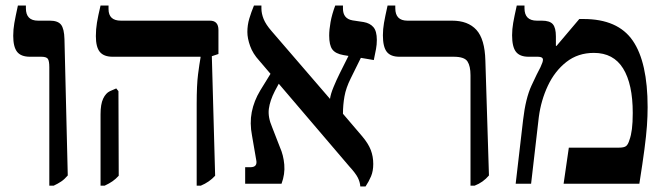

<svg xmlns="http://www.w3.org/2000/svg" viewBox="-20 -667 2413 697"><path d="M159 7V-423Q159 -445 154 -453Q149 -461 130 -461H89Q56 -461 42 -479Q28 -497 28 -537Q28 -560 32 -583Q36 -606 45 -647H74V-637Q74 -592 118 -592H161Q190 -592 201.5 -577.5Q213 -563 214 -525L226 -30Q214 -16 202 -8Q190 0 175 7Z M694 7V-289Q694 -359 699 -397.5Q704 -436 708 -458V-461H389Q357 -461 342.5 -478.5Q328 -496 328 -536Q328 -561 332 -585Q336 -609 345 -647H374V-634Q374 -592 419 -592H742Q773 -592 773 -558V-471L749 -463L761 -29Q740 -6 709 7ZM345 7V-252Q345 -289 354.5 -309Q364 -329 379 -336L402 -346L410 -336L411 -29Q400 -17 388.5 -9Q377 -1 360 7Z M870 0V-60H889Q916 -60 910 -87L895 -174Q886 -220 894 -260.5Q902 -301 925 -339L962 -399L921 -447Q898 -472 888 -500Q878 -528 878 -551Q878 -576 885 -599.5Q892 -623 902 -647H929V-636Q929 -618 937 -598Q945 -578 966 -554L1178 -308Q1180 -325 1191 -351.5Q1202 -378 1213 -400L1245 -464L1227 -467Q1198 -472 1186.5 -487.5Q1175 -503 1175 -538Q1175 -559 1180 -587Q1185 -615 1197 -647H1225V-636Q1225 -599 1260 -593L1300 -587Q1323 -583 1335.5 -568.5Q1348 -554 1348 -522Q1348 -505 1345 -489Q1342 -473 1337 -449L1290 -457L1253 -382Q1236 -348 1230.5 -317Q1225 -286 1225 -254L1295 -172Q1317 -146 1326 -122.5Q1335 -99 1335 -72Q1335 -46 1327 -27Q1319 -8 1307 10H1288Q1287 -6 1279 -22Q1271 -38 1248 -63L992 -363L978 -337Q960 -302 956 -272Q952 -242 968 -205L996 -133Q1009 -104 1012 -69.5Q1015 -35 1002 0Z M1688 7V-394Q1688 -427 1677 -444Q1666 -461 1627 -461H1430Q1398 -461 1384 -479Q1370 -497 1370 -539Q1370 -561 1374 -584Q1378 -607 1387 -647H1415V-637Q1415 -592 1459 -592H1621Q1679 -592 1709.5 -558.5Q1740 -525 1742 -447L1755 -30Q1734 -5 1703 7Z M1852 0 1879 -232Q1888 -310 1909.5 -356.5Q1931 -403 1942 -423Q1947 -434 1949 -440Q1951 -446 1951 -450Q1951 -461 1933 -461H1899Q1867 -461 1853 -479Q1839 -497 1839 -539Q1839 -561 1843 -584Q1847 -607 1856 -647H1884V-637Q1884 -592 1929 -592H1947Q1976 -592 1987 -579Q1998 -566 1998 -535V-501L2000 -500L2083 -598H2098Q2223 -598 2277 -519.5Q2331 -441 2331 -278Q2331 -245 2328.5 -210Q2326 -175 2319.5 -125.5Q2313 -76 2301 0H2026L2045 -131H2227Q2245 -131 2252.5 -136.5Q2260 -142 2265 -159Q2271 -175 2274 -198.5Q2277 -222 2277 -257Q2277 -362 2242 -418.5Q2207 -475 2136 -475Q2078 -475 2036 -442Q1994 -409 1969 -356Q1944 -303 1936 -242L1908 0Z"/></svg>

Font: Noto Serif Hebrew SemiCondensed SemiBold
Style: Regular
Weight: 600
Width: 4
Designer: Monotype Design Team
Foundry: Monotype Imaging Inc.
Version: Version 2.004; ttfautohint (v1.8.4.7-5d5b)